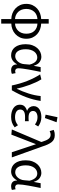

<svg xmlns="http://www.w3.org/2000/svg" viewBox="1104 -1914 989 3238"><g transform="rotate(90 1599.0 -295.5)"><path d="M131 -244Q131 -200 144.5 -165.5Q158 -131 181 -107Q204 -83 235.5 -69Q267 -55 302 -54V-432Q267 -430 235.5 -417Q204 -404 181 -380Q158 -356 144.5 -321.5Q131 -287 131 -244ZM549 -244Q549 -331 501.5 -380Q454 -429 378 -432V-54Q414 -55 445 -69Q476 -83 499 -107Q522 -131 535.5 -165.5Q549 -200 549 -244ZM302 179V9Q252 8 206 -9.5Q160 -27 124.5 -59.5Q89 -92 67.5 -138Q46 -184 46 -244Q46 -303 67.5 -349Q89 -395 124.5 -427Q160 -459 206 -476Q252 -493 302 -495V-622H378V-495Q429 -493 475 -476Q521 -459 556.5 -427Q592 -395 613 -349Q634 -303 634 -244Q634 -184 612.5 -138Q591 -92 555.5 -59.5Q520 -27 473.5 -9.5Q427 8 378 9V179Z M913 12Q871 12 837 -4Q803 -20 778 -51.5Q753 -83 739.5 -128.5Q726 -174 726 -234Q726 -297 743.5 -346Q761 -395 790.5 -428.5Q820 -462 858.5 -480Q897 -498 939 -498Q984 -498 1026 -469Q1068 -440 1089 -371H1091L1112 -486H1193Q1183 -438 1172.5 -385.5Q1162 -333 1153 -282Q1144 -231 1138 -185.5Q1132 -140 1132 -107Q1132 -82 1146 -69Q1160 -56 1180 -56Q1188 -56 1197 -58.5Q1206 -61 1214 -64L1226 -1Q1215 4 1200 8Q1185 12 1163 12Q1119 12 1093 -12Q1067 -36 1067 -87H1064Q1008 12 913 12ZM930 -57Q954 -57 977 -69Q1000 -81 1018 -101.5Q1036 -122 1048 -149.5Q1060 -177 1062 -208L1070 -299Q1060 -339 1046 -364Q1032 -389 1016 -403.5Q1000 -418 982.5 -423.5Q965 -429 948 -429Q922 -429 897 -416.5Q872 -404 853 -380Q834 -356 822.5 -319.5Q811 -283 811 -235Q811 -150 842 -103.5Q873 -57 930 -57Z M1422 0Q1408 -67 1389 -132.5Q1370 -198 1346 -259Q1322 -320 1294 -375Q1266 -430 1235 -477L1318 -498Q1343 -459 1367 -408Q1391 -357 1411.5 -301.5Q1432 -246 1448 -190Q1464 -134 1475 -85H1479Q1524 -179 1557.5 -283Q1591 -387 1600 -486H1683Q1673 -423 1657.5 -363Q1642 -303 1620 -244Q1598 -185 1569 -124.5Q1540 -64 1503 0Z M1951 12Q1906 12 1868.5 2Q1831 -8 1803.5 -27Q1776 -46 1761 -73Q1746 -100 1746 -134Q1746 -187 1775.5 -215.5Q1805 -244 1847 -255V-259Q1809 -273 1789.5 -303Q1770 -333 1770 -367Q1770 -400 1785 -425Q1800 -450 1825.5 -466Q1851 -482 1884.5 -490Q1918 -498 1956 -498Q2000 -498 2039.5 -484Q2079 -470 2113 -445L2080 -390Q2051 -411 2021.5 -422Q1992 -433 1958 -433Q1913 -433 1882.5 -414Q1852 -395 1852 -357Q1852 -324 1878 -303Q1904 -282 1963 -282Q1977 -282 1991 -282.5Q2005 -283 2024 -285V-221Q2002 -223 1984 -223Q1966 -223 1948 -223Q1828 -223 1828 -141Q1828 -100 1862.5 -77Q1897 -54 1960 -54Q1995 -54 2026.5 -65Q2058 -76 2093 -103L2128 -48Q2084 -14 2043 -1Q2002 12 1951 12ZM1914 -569 1957 -770 2042 -755 1971 -558Z M2251 8 2164 0 2375 -497 2369 -518Q2349 -585 2322.5 -619.5Q2296 -654 2254 -654Q2234 -654 2219.5 -649Q2205 -644 2191 -638L2171 -706Q2188 -714 2209 -719Q2230 -724 2263 -724Q2335 -724 2377 -671.5Q2419 -619 2451 -514L2635 0H2548L2414 -403H2410Z M2871 12Q2829 12 2795 -4Q2761 -20 2736 -51.5Q2711 -83 2697.5 -128.5Q2684 -174 2684 -234Q2684 -297 2701.5 -346Q2719 -395 2748.5 -428.5Q2778 -462 2816.5 -480Q2855 -498 2897 -498Q2942 -498 2984 -469Q3026 -440 3047 -371H3049L3070 -486H3151Q3141 -438 3130.5 -385.5Q3120 -333 3111 -282Q3102 -231 3096 -185.5Q3090 -140 3090 -107Q3090 -82 3104 -69Q3118 -56 3138 -56Q3146 -56 3155 -58.5Q3164 -61 3172 -64L3184 -1Q3173 4 3158 8Q3143 12 3121 12Q3077 12 3051 -12Q3025 -36 3025 -87H3022Q2966 12 2871 12ZM2888 -57Q2912 -57 2935 -69Q2958 -81 2976 -101.5Q2994 -122 3006 -149.5Q3018 -177 3020 -208L3028 -299Q3018 -339 3004 -364Q2990 -389 2974 -403.5Q2958 -418 2940.5 -423.5Q2923 -429 2906 -429Q2880 -429 2855 -416.5Q2830 -404 2811 -380Q2792 -356 2780.5 -319.5Q2769 -283 2769 -235Q2769 -150 2800 -103.5Q2831 -57 2888 -57Z"/></g></svg>

Font: CV Source Sans
Style: Regular
Weight: 400
Designer: Paul D. Hunt
Foundry: Adobe Systems Incorporated
Version: Version 3.001